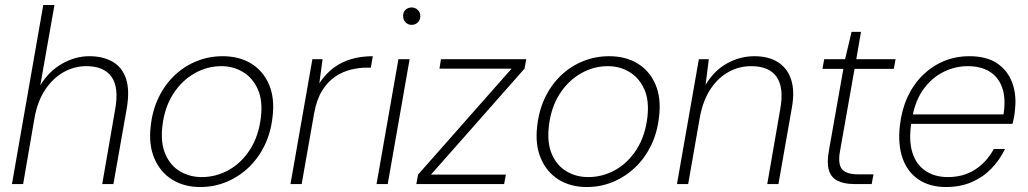

<svg xmlns="http://www.w3.org/2000/svg" viewBox="-20 -740 4135 772"><path d="M28 0 154 -720H199L142 -397Q177 -454 230 -484Q283 -514 339 -514Q394 -514 432.5 -492Q471 -470 486.5 -424Q502 -378 490 -306L436 0H391L443 -300Q459 -388 428.5 -431Q398 -474 327 -474Q278 -474 235 -449.5Q192 -425 161.5 -379Q131 -333 119 -267L73 0Z M785 12Q720 12 672 -18Q624 -48 600.5 -103.5Q577 -159 586 -233Q593 -297 618 -348.5Q643 -400 682 -437Q721 -474 770.5 -494Q820 -514 875 -514Q942 -514 990 -484.5Q1038 -455 1061.5 -400.5Q1085 -346 1076 -271Q1069 -207 1044 -155.5Q1019 -104 979.5 -66.5Q940 -29 890.5 -8.5Q841 12 785 12ZM791 -28Q849 -28 900 -56.5Q951 -85 985.5 -139Q1020 -193 1029 -268Q1037 -336 1016.5 -381.5Q996 -427 957 -450.5Q918 -474 870 -474Q813 -474 762 -445Q711 -416 676.5 -362.5Q642 -309 633 -234Q625 -166 645 -120Q665 -74 704 -51Q743 -28 791 -28Z M1148 0 1236 -502H1277L1264 -405Q1289 -443 1321 -467Q1353 -491 1392.5 -502.5Q1432 -514 1479 -514L1471 -468H1454Q1424 -468 1391 -460Q1358 -452 1328 -432Q1298 -412 1275.5 -376Q1253 -340 1243 -284L1193 0Z M1494 0 1582 -502H1627L1539 0ZM1635 -640Q1621 -640 1611 -650Q1601 -660 1601 -675Q1600 -691 1610.5 -700.5Q1621 -710 1635 -710Q1649 -710 1659.5 -700.5Q1670 -691 1670 -675Q1670 -660 1660 -650Q1650 -640 1635 -640Z M1654 0 1661 -38 2037 -464H1747L1753 -502H2096L2089 -464L1713 -38H2014L2007 0Z M2339 12Q2274 12 2226 -18Q2178 -48 2154.5 -103.5Q2131 -159 2140 -233Q2147 -297 2172 -348.5Q2197 -400 2236 -437Q2275 -474 2324.5 -494Q2374 -514 2429 -514Q2496 -514 2544 -484.5Q2592 -455 2615.5 -400.5Q2639 -346 2630 -271Q2623 -207 2598 -155.5Q2573 -104 2533.5 -66.5Q2494 -29 2444.5 -8.5Q2395 12 2339 12ZM2345 -28Q2403 -28 2454 -56.5Q2505 -85 2539.5 -139Q2574 -193 2583 -268Q2591 -336 2570.5 -381.5Q2550 -427 2511 -450.5Q2472 -474 2424 -474Q2367 -474 2316 -445Q2265 -416 2230.5 -362.5Q2196 -309 2187 -234Q2179 -166 2199 -120Q2219 -74 2258 -51Q2297 -28 2345 -28Z M2702 0 2790 -502H2830L2817 -399Q2852 -457 2904 -485.5Q2956 -514 3013 -514Q3070 -514 3108 -490Q3146 -466 3161 -420Q3176 -374 3164 -307L3110 0H3065L3117 -300Q3133 -387 3103 -430.5Q3073 -474 3000 -474Q2952 -474 2910 -451Q2868 -428 2838 -383.5Q2808 -339 2795 -274L2747 0Z M3416 0Q3373 0 3347 -13.5Q3321 -27 3312.5 -56.5Q3304 -86 3313 -135L3371 -463H3287L3294 -502H3378L3404 -612H3442L3423 -502H3581L3574 -463H3416L3358 -135Q3348 -82 3365 -60.5Q3382 -39 3431 -39H3492L3485 0Z M3784 12Q3718 12 3673 -18.5Q3628 -49 3609 -104Q3590 -159 3598 -233Q3605 -297 3628.5 -348.5Q3652 -400 3689.5 -437Q3727 -474 3774.5 -494Q3822 -514 3878 -514Q3948 -514 3990.5 -484.5Q4033 -455 4050.5 -406Q4068 -357 4061 -299Q4060 -285 4057.5 -270.5Q4055 -256 4051 -242H3631L3638 -280H4015Q4025 -345 4009.5 -388Q3994 -431 3958.5 -452.5Q3923 -474 3871 -474Q3822 -474 3776 -452Q3730 -430 3695.5 -384.5Q3661 -339 3648 -268L3645 -250Q3633 -178 3648 -128.5Q3663 -79 3700.5 -53.5Q3738 -28 3791 -28Q3854 -28 3900.5 -58Q3947 -88 3976 -141H4021Q4000 -97 3966 -62Q3932 -27 3886.5 -7.5Q3841 12 3784 12Z"/></svg>

Font: DM Sans 16pt ExtraLight
Style: Italic
Weight: 250
Italic angle: -10°
Version: Version 4.004;gftools[0.9.30]